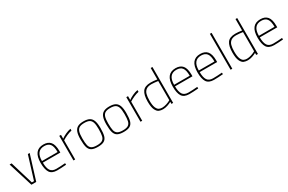

<svg xmlns="http://www.w3.org/2000/svg" viewBox="148 -2051 5077 3381"><g transform="rotate(-30 2686.5 -360.5)"><path d="M31 -500H72L213 -32H257L402 -500H439L284 0H186Z M518 -250Q518 -509 720 -509Q815 -509 862.5 -452Q910 -395 910 -269V-236H555Q555 -128 589 -75.5Q623 -23 707 -23Q781 -23 889 -32L891 0Q783 9 706 9Q600 8 559 -55.5Q518 -119 518 -250ZM873 -268Q873 -381 836.5 -429Q800 -477 720 -477Q555 -477 555 -268Z M1041 -500H1076V-422Q1110 -448 1164.5 -474Q1219 -500 1274 -510V-474Q1225 -464 1169.5 -439Q1114 -414 1076 -389V0H1041Z M1333 -259Q1333 -352 1353 -406.5Q1373 -461 1417 -485Q1461 -509 1536 -509Q1611 -509 1655 -485Q1699 -461 1719 -406.5Q1739 -352 1739 -259Q1739 -154 1722.5 -97.5Q1706 -41 1662.5 -16Q1619 9 1536 9Q1453 9 1409.5 -16Q1366 -41 1349.5 -97.5Q1333 -154 1333 -259ZM1702 -259Q1702 -345 1687 -391.5Q1672 -438 1636.5 -457.5Q1601 -477 1536 -477Q1471 -477 1435.5 -457.5Q1400 -438 1385 -391.5Q1370 -345 1370 -259Q1370 -165 1381.5 -116.5Q1393 -68 1428 -45.5Q1463 -23 1536 -23Q1609 -23 1644 -45.5Q1679 -68 1690.5 -116.5Q1702 -165 1702 -259Z M1859 -259Q1859 -352 1879 -406.5Q1899 -461 1943 -485Q1987 -509 2062 -509Q2137 -509 2181 -485Q2225 -461 2245 -406.5Q2265 -352 2265 -259Q2265 -154 2248.5 -97.5Q2232 -41 2188.5 -16Q2145 9 2062 9Q1979 9 1935.5 -16Q1892 -41 1875.5 -97.5Q1859 -154 1859 -259ZM2228 -259Q2228 -345 2213 -391.5Q2198 -438 2162.5 -457.5Q2127 -477 2062 -477Q1997 -477 1961.5 -457.5Q1926 -438 1911 -391.5Q1896 -345 1896 -259Q1896 -165 1907.5 -116.5Q1919 -68 1954 -45.5Q1989 -23 2062 -23Q2135 -23 2170 -45.5Q2205 -68 2216.5 -116.5Q2228 -165 2228 -259Z M2404 -500H2439V-422Q2473 -448 2527.5 -474Q2582 -500 2637 -510V-474Q2588 -464 2532.5 -439Q2477 -414 2439 -389V0H2404Z M2690 -242Q2690 -378 2736.5 -443.5Q2783 -509 2901 -509Q2958 -509 3033 -497V-730H3068V0H3033V-42Q3002 -23 2953.5 -7Q2905 9 2860 9Q2816 9 2780 -5.5Q2744 -20 2717 -75Q2690 -130 2690 -242ZM3033 -75V-465Q3007 -469 2967 -473Q2927 -477 2901 -477Q2832 -477 2794 -450Q2756 -423 2741.5 -372.5Q2727 -322 2727 -242Q2727 -148 2747 -100Q2767 -52 2795.5 -37.5Q2824 -23 2860 -23Q2903 -23 2951.5 -39Q3000 -55 3033 -75Z M3205 -250Q3205 -509 3407 -509Q3502 -509 3549.5 -452Q3597 -395 3597 -269V-236H3242Q3242 -128 3276 -75.5Q3310 -23 3394 -23Q3468 -23 3576 -32L3578 0Q3470 9 3393 9Q3287 8 3246 -55.5Q3205 -119 3205 -250ZM3560 -268Q3560 -381 3523.5 -429Q3487 -477 3407 -477Q3242 -477 3242 -268Z M3707 -250Q3707 -509 3909 -509Q4004 -509 4051.5 -452Q4099 -395 4099 -269V-236H3744Q3744 -128 3778 -75.5Q3812 -23 3896 -23Q3970 -23 4078 -32L4080 0Q3972 9 3895 9Q3789 8 3748 -55.5Q3707 -119 3707 -250ZM4062 -268Q4062 -381 4025.5 -429Q3989 -477 3909 -477Q3744 -477 3744 -268Z M4236 -730H4271V0H4236Z M4414 -242Q4414 -378 4460.5 -443.5Q4507 -509 4625 -509Q4682 -509 4757 -497V-730H4792V0H4757V-42Q4726 -23 4677.5 -7Q4629 9 4584 9Q4540 9 4504 -5.5Q4468 -20 4441 -75Q4414 -130 4414 -242ZM4757 -75V-465Q4731 -469 4691 -473Q4651 -477 4625 -477Q4556 -477 4518 -450Q4480 -423 4465.5 -372.5Q4451 -322 4451 -242Q4451 -148 4471 -100Q4491 -52 4519.5 -37.5Q4548 -23 4584 -23Q4627 -23 4675.5 -39Q4724 -55 4757 -75Z M4929 -250Q4929 -509 5131 -509Q5226 -509 5273.5 -452Q5321 -395 5321 -269V-236H4966Q4966 -128 5000 -75.5Q5034 -23 5118 -23Q5192 -23 5300 -32L5302 0Q5194 9 5117 9Q5011 8 4970 -55.5Q4929 -119 4929 -250ZM5284 -268Q5284 -381 5247.5 -429Q5211 -477 5131 -477Q4966 -477 4966 -268Z"/></g></svg>

Font: Cairo ExtraLight
Style: Regular
Weight: 275
Designer: Mohamed Gaber, Accademia di Belle Arti di Urbino and others
Foundry: Kief Type Foundry, Accademia di Belle Arti di Urbino and others
Version: Version 3.011